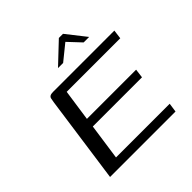

<svg xmlns="http://www.w3.org/2000/svg" viewBox="-166 -747 879 879"><g transform="rotate(-45 273.5 -308.0)"><path d="M56.5 0 116.2 -424.5Q118.2 -437.5 119.9 -444.9Q121.5 -452.4 128 -456.2Q134.5 -460 147.8 -460H544.3L538.6 -416H191.8L169.7 -263H488.2L482.6 -219.3H164.1L139 -44H486.6L480.3 0ZM240.5 -521 340.8 -615.8H367.6L442.2 -521H406.6L349.2 -582.1L273.7 -521Z"/></g></svg>

Font: Genos Thin
Style: Italic
Weight: 100
Italic angle: -8°
Designer: Robert E. Leuschke
Foundry: Robert E. Leuschke
Version: Version 1.010